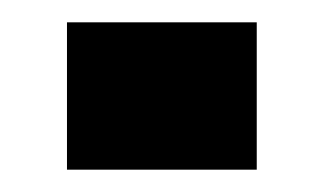

<svg xmlns="http://www.w3.org/2000/svg" viewBox="-20 -493 290 172"><path d="M40 -341V-473H210V-341Z"/></svg>

Font: Big Shoulders Display Black
Style: Regular
Weight: 900
Designer: Patric King
Foundry: XO Type Co
Version: Version 1.000; ttfautohint (v1.8.2)